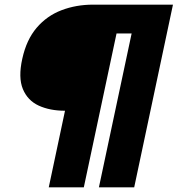

<svg xmlns="http://www.w3.org/2000/svg" viewBox="-20 -730 765 827"><path d="M190 77 260 -253Q195 -253 147 -275Q99 -297 78.5 -346.5Q58 -396 76 -477Q94 -559 138 -610.5Q182 -662 245 -686Q308 -710 381 -710H725L558 77H406L547 -586H482L341 77Z"/></svg>

Font: Kanit SemiBold
Style: Italic
Weight: 600
Italic angle: -12°
Designer: Katatrad Team
Foundry: CadsonDemak
Version: Version 2.000; ttfautohint (v1.8.3)